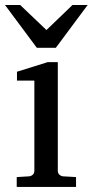

<svg xmlns="http://www.w3.org/2000/svg" viewBox="-32 -740 367 760"><path d="M34.2 0V-39.1L83 -42Q92.3 -43 98.1 -48.8Q104 -54.7 104 -64V-420.9H35.2V-456.1L157.2 -494.1H196.8V-64Q196.8 -54.7 202.9 -48.8Q209 -43 217.8 -42L269 -39.1V0ZM189 -550.8H113.8L-12.2 -720.2H47.9L151.9 -621.1L254.9 -720.2H314.9Z"/></svg>

Font: Charis SIL Phon
Style: Regular
Weight: 400
Foundry: SIL International
Version: Version 5.000